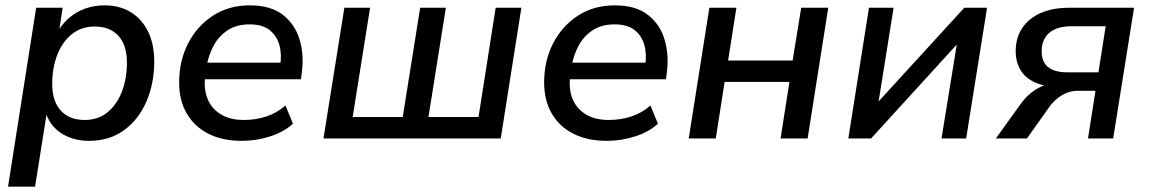

<svg xmlns="http://www.w3.org/2000/svg" viewBox="-20 -517 4292 717"><path d="M10 180 115 -488H214L199 -389H190Q208 -423 234.5 -447Q261 -471 295.5 -484Q330 -497 370 -497Q427 -497 468.5 -471.5Q510 -446 533 -399Q556 -352 556 -287Q556 -206 527 -138.5Q498 -71 443.5 -31Q389 9 312 9Q254 9 209.5 -19Q165 -47 148 -104H156L111 180ZM296 -69Q347 -69 382 -98Q417 -127 435.5 -175.5Q454 -224 454 -283Q454 -349 422 -383.5Q390 -418 334 -418Q284 -418 248.5 -389.5Q213 -361 194 -312.5Q175 -264 175 -204Q175 -139 207 -104Q239 -69 296 -69Z M883 9Q811 9 758.5 -17.5Q706 -44 677.5 -93Q649 -142 649 -209Q649 -289 682 -354Q715 -419 774.5 -458Q834 -497 913 -497Q991 -497 1036.5 -461.5Q1082 -426 1099 -368.5Q1116 -311 1107 -245L1104 -221H729L737 -283H1044L1026 -269Q1033 -313 1023.5 -348Q1014 -383 987 -404.5Q960 -426 912 -426Q863 -426 829.5 -403.5Q796 -381 777.5 -346Q759 -311 752 -272L748 -245Q739 -191 753.5 -152Q768 -113 803 -91Q838 -69 890 -69Q935 -69 974.5 -82Q1014 -95 1046 -123L1074 -55Q1040 -24 988.5 -7.5Q937 9 883 9Z M1188 0 1266 -488H1362L1297 -80H1484L1549 -488H1645L1580 -80H1767L1831 -488H1927L1850 0Z M2246 9Q2174 9 2121.5 -17.5Q2069 -44 2040.5 -93Q2012 -142 2012 -209Q2012 -289 2045 -354Q2078 -419 2137.5 -458Q2197 -497 2276 -497Q2354 -497 2399.5 -461.5Q2445 -426 2462 -368.5Q2479 -311 2470 -245L2467 -221H2092L2100 -283H2407L2389 -269Q2396 -313 2386.5 -348Q2377 -383 2350 -404.5Q2323 -426 2275 -426Q2226 -426 2192.5 -403.5Q2159 -381 2140.5 -346Q2122 -311 2115 -272L2111 -245Q2102 -191 2116.5 -152Q2131 -113 2166 -91Q2201 -69 2253 -69Q2298 -69 2337.5 -82Q2377 -95 2409 -123L2437 -55Q2403 -24 2351.5 -7.5Q2300 9 2246 9Z M2552 0 2629 -488H2730L2699 -291H2940L2972 -488H3073L2996 0H2895L2928 -211H2686L2653 0Z M3148 0 3225 -488H3317L3255 -100H3226L3581 -488H3666L3588 0H3496L3559 -388H3587L3233 0Z M3699 0 3791 -128Q3815 -162 3847.5 -182.5Q3880 -203 3909 -203H3929L3928 -193Q3878 -194 3843.5 -210Q3809 -226 3791 -255.5Q3773 -285 3773 -326Q3773 -376 3797.5 -412.5Q3822 -449 3866.5 -468.5Q3911 -488 3972 -488H4215L4137 0H4043L4071 -178H4006Q3972 -178 3943.5 -160Q3915 -142 3896 -114L3815 0ZM3964 -247H4082L4109 -419H3983Q3927 -419 3898.5 -394.5Q3870 -370 3870 -326Q3870 -285 3894.5 -266Q3919 -247 3964 -247Z"/></svg>

Font: Nunito Sans 12pt SemiBold
Style: Italic
Weight: 600
Italic angle: -9°
Designer: Vernon Adams
Foundry: Vernon Adams
Version: Version 3.101;gftools[0.9.27]